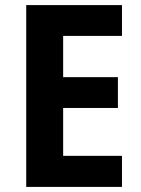

<svg xmlns="http://www.w3.org/2000/svg" viewBox="-20 -827 554 754"><path d="M459 -93V-215H228V-403H443V-524H228V-686H459V-807H83V-93Z"/></svg>

Font: Noto Sans Kannada UI SemiCondensed
Style: Bold
Weight: 700
Width: 4
Designer: Jelle Bosma - Monotype Design Team
Foundry: Monotype Imaging Inc.
Version: Version 2.005